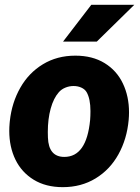

<svg xmlns="http://www.w3.org/2000/svg" viewBox="-20 -770 585 800"><path d="M242.7 -596.7 360.4 -750H539.6L383.3 -596.7ZM21 -266.1Q29.3 -342.3 64.5 -404.3Q99.6 -466.3 158.7 -502.2Q217.8 -538.1 293.9 -538.1Q365.2 -538.1 415.8 -507.1Q466.3 -476.1 491.9 -422.4Q517.6 -368.7 517.6 -301.8Q517.6 -286.1 516.1 -270Q508.8 -190.4 473.4 -126.7Q438 -63 378.2 -26.6Q318.4 9.8 241.7 9.8Q170.9 9.8 120.6 -21Q70.3 -51.8 44.4 -104.7Q18.6 -157.7 18.6 -224.6Q18.6 -239.7 20 -255.9ZM248 -116.2Q340.8 -116.2 355.5 -270Q356.9 -287.1 356.9 -307.1Q356.9 -358.4 340.8 -386.2Q333.5 -398.4 318.8 -405Q304.2 -411.6 286.6 -411.6Q269 -411.6 252.7 -405Q236.3 -398.4 225.1 -385.7Q203.1 -360.8 191.2 -317.6Q179.2 -274.4 179.2 -219.7Q179.2 -204.6 179.7 -196.8Q182.6 -116.2 248 -116.2Z"/></svg>

Font: Mardoto Black
Style: Italic
Weight: 900
Italic angle: -12°
Designer: Christian Robertson, Vahan Hovhannisyan
Foundry: Google
Version: Version 1.000